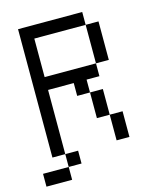

<svg xmlns="http://www.w3.org/2000/svg" viewBox="-113 -701 726 903"><g transform="rotate(-15 250.0 -250.0)"><path d="M187.5 62.5V0H125V62.5H0V125H125V62.5ZM125 0V-312.5H250V-250H312.5Q312.5 -250 312.5 -125H375Q375 -125 375 0H437.5Q437.5 0 437.5 -125H375Q375 -125 375 -250H312.5V-312.5H375V-375H125V-562.5H375V-375H437.5V-562.5H375V-625H62.5Q62.5 -625 62.5 0Z"/></g></svg>

Font: Unifont
Style: Regular
Weight: 500
Version: Version 13.0.05